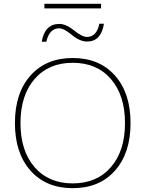

<svg xmlns="http://www.w3.org/2000/svg" viewBox="-20 -973 760 1003"><path d="M508 -953V-929H212V-953ZM523 -849Q508 -756 435 -756Q397 -756 355.5 -790.5Q314 -825 289 -825Q238 -825 222 -755H198Q214 -848 290 -848Q325 -848 367 -814Q409 -780 434 -780Q485 -780 499 -849ZM139.5 -578.5Q221 -670 360 -670Q499 -670 580.5 -578.5Q662 -487 662 -330Q662 -173 580.5 -81.5Q499 10 360 10Q221 10 139.5 -81.5Q58 -173 58 -330Q58 -487 139.5 -578.5ZM559.5 -560Q486 -645 360 -645Q234 -645 160.5 -560Q87 -475 87 -330Q87 -185 160.5 -100Q234 -15 360 -15Q486 -15 559.5 -100Q633 -185 633 -330Q633 -475 559.5 -560Z"/></svg>

Font: Elaine Sans ExtraLight
Style: Regular
Weight: 275
Designer: Wei Huang
Foundry: Wei Huang
Version: Version 2.001;December 24, 2019;FontCreator 12.0.0.2547 64-b